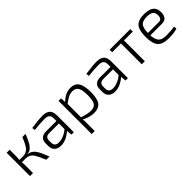

<svg xmlns="http://www.w3.org/2000/svg" viewBox="193 -1554 2816 2816"><g transform="rotate(-45 1600.5 -146.5)"><path d="M287 -253V-251Q307 -249 324 -244.5Q341 -240 356 -229Q371 -218 382 -209Q393 -200 406.5 -179Q420 -158 427.5 -145.5Q435 -133 448.5 -102Q462 -71 468.5 -55.5Q475 -40 491 0H424Q370 -127 347 -161Q303 -225 231 -227Q229 -227 227 -227H144Q148 -193 148 -176V0H85V-484H148V-334Q148 -309 143 -277H223Q253 -277 277.5 -288.5Q302 -300 318.5 -314.5Q335 -329 353.5 -361Q372 -393 382 -415.5Q392 -438 411 -484H477Q459 -440 451 -421.5Q443 -403 426.5 -370Q410 -337 398.5 -322.5Q387 -308 369.5 -290Q352 -272 331.5 -264Q311 -256 287 -253Z M613 -428 607 -475Q752 -497 840 -497Q918 -497 956.5 -462.5Q995 -428 995 -348V0H945L937 -85Q901 -49 843.5 -20.5Q786 8 725 8Q661 8 624 -26Q587 -60 587 -123V-179Q587 -235 620 -266Q653 -297 714 -297H931V-348Q931 -396 908.5 -419Q886 -442 828 -442Q742 -442 613 -428ZM651 -171V-129Q651 -48 736 -48Q780 -47 834.5 -69.5Q889 -92 931 -130V-246H724Q651 -243 651 -171Z M1213 -484 1219 -404Q1312 -497 1419 -497Q1509 -497 1549 -435Q1589 -373 1589 -240Q1589 -103 1546.5 -45.5Q1504 12 1408 12Q1314 12 1221 -39Q1226 0 1224 57V204H1161V-484ZM1224 -358V-80Q1335 -44 1395 -44Q1466 -44 1495 -86.5Q1524 -129 1524 -241Q1524 -351 1496 -396Q1468 -441 1401 -441Q1361 -441 1321 -421.5Q1281 -402 1224 -358Z M1735 -428 1729 -475Q1874 -497 1962 -497Q2040 -497 2078.5 -462.5Q2117 -428 2117 -348V0H2067L2059 -85Q2023 -49 1965.5 -20.5Q1908 8 1847 8Q1783 8 1746 -26Q1709 -60 1709 -123V-179Q1709 -235 1742 -266Q1775 -297 1836 -297H2053V-348Q2053 -396 2030.5 -419Q2008 -442 1950 -442Q1864 -442 1735 -428ZM1773 -171V-129Q1773 -48 1858 -48Q1902 -47 1956.5 -69.5Q2011 -92 2053 -130V-246H1846Q1773 -243 1773 -171Z M2650 -432H2467V0H2404V-432H2222V-484H2650Z M3035 -211H2793Q2799 -115 2837 -79Q2875 -43 2960 -43Q3036 -43 3128 -55L3135 -12Q3074 12 2952 12Q2830 12 2778.5 -46.5Q2727 -105 2727 -244Q2727 -384 2777 -440.5Q2827 -497 2944 -497Q3047 -497 3096 -459.5Q3145 -422 3146 -346Q3148 -211 3035 -211ZM2793 -261H3020Q3084 -261 3082 -345Q3081 -396 3049 -419Q3017 -442 2947 -442Q2862 -442 2828 -402.5Q2794 -363 2793 -261Z"/></g></svg>

Font: Exo 2.0 Light
Style: Regular
Weight: 300
Designer: Natanael Gama
Version: Version 1.001;PS 001.001;hotconv 1.0.70;makeotf.lib2.5.58329